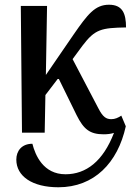

<svg xmlns="http://www.w3.org/2000/svg" viewBox="-20 -561 558 812"><path d="M73 0H169L172 -159L227 -231L304 -74C334 -14 360 7 419 7C435 7 450 5 462 1C416 121 344 176 257 176C163 176 129 95 117 47C72 47 49 77 49 114C49 184 116 231 227 231C378 231 478 128 512 -27L493 -72C480 -63 466 -57 451 -57C429 -57 415 -66 396 -103L287 -311L329 -368C382 -438 409 -443 513 -445C513 -504 498 -541 441 -541C382 -541 351 -501 292 -416L174 -244L179 -536H68Z"/></svg>

Font: Noto Serif Condensed Medium
Style: Regular
Weight: 500
Width: 3
Designer: Monotype Design Team
Foundry: Monotype Imaging Inc.
Version: Version 2.015